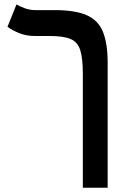

<svg xmlns="http://www.w3.org/2000/svg" viewBox="-20 -632 626 876"><path d="M471.2 -345.7V224.6H357.9V-294.9Q357.9 -365.7 346.2 -403.1Q334.5 -440.4 302 -454.1Q269.5 -467.8 207.5 -467.8H139.2Q100.1 -467.8 68.4 -480.5Q36.6 -493.2 14.2 -509.8L55.2 -611.8Q66.4 -604.5 90.8 -595.2Q115.2 -585.9 140.6 -585.9H228.5Q321.8 -585.9 374.5 -563.2Q427.2 -540.5 449.2 -487.8Q471.2 -435.1 471.2 -345.7Z"/></svg>

Font: Cascadia Mono PL SemiBold
Style: Regular
Weight: 600
Monospace: yes
Designer: Aaron Bell
Foundry: Saja Typeworks
Version: Version 2404.023; ttfautohint (v1.8.4)